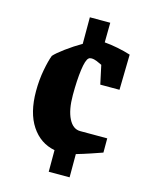

<svg xmlns="http://www.w3.org/2000/svg" viewBox="-102 -658 606 782"><g transform="rotate(15 201.0 -267.5)"><path d="M180 58V-33Q118 -45 81.5 -100Q45 -155 45 -246Q45 -293 53 -335.5Q61 -378 70 -401Q82 -415 114 -438.5Q146 -462 179 -481V-593H265L264 -510Q290 -508 320 -502Q350 -496 375 -488L372 -339H291L274 -418Q264 -423 252 -428Q240 -433 229 -433Q221 -433 217 -429Q206 -420 200 -376Q194 -332 194 -269Q194 -207 212 -171Q230 -135 261 -135H375V-75Q358 -69 327 -58.5Q296 -48 268 -40V58Z"/></g></svg>

Font: Grenze Gotisch ExtraBold
Style: Regular
Weight: 800
Designer: Renata Polastri
Foundry: Omnibus-Type
Version: Version 1.001